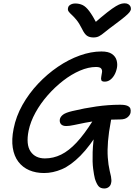

<svg xmlns="http://www.w3.org/2000/svg" viewBox="-20 -1012 793 1134"><path d="M596 101.2Q573 101.2 561.5 87.2Q550 73.2 540.6 44Q535.2 23.2 530.2 -15.2Q525.2 -53.6 527.2 -113.8Q529.2 -174 542.4 -258.4L574.4 -252Q511.2 -148.8 454.6 -91.9Q398 -35 345.3 -12.5Q292.6 10 240.2 10Q191.6 10 152.7 -6.7Q113.8 -23.4 88.5 -56.6Q63.2 -89.8 55.4 -138.9Q47.6 -188 60.4 -251.8Q74.6 -324.6 112.6 -392.2Q150.6 -459.8 204.7 -517.2Q258.8 -574.6 322 -617.6Q385.2 -660.6 451.5 -684.3Q517.8 -708 579 -708Q620.2 -708 641.3 -693.2Q662.4 -678.4 668.7 -655.9Q675 -633.4 670.6 -610.8Q665.4 -585.2 654.2 -566.9Q643 -548.6 628.9 -539.2Q614.8 -529.8 598.6 -529.8Q581.4 -529.8 578.4 -538.5Q575.4 -547.2 578.3 -560.4Q581.2 -573.6 582.7 -586.3Q584.2 -599 577.1 -607.7Q570 -616.4 546.8 -616.4Q502.2 -616.4 452 -594.8Q401.8 -573.2 352.9 -535.3Q304 -497.4 261.5 -449Q219 -400.6 189.5 -347Q160 -293.4 149 -240.4Q132.6 -158.4 160.5 -117.4Q188.4 -76.4 245.2 -76.4Q295.4 -76.4 341.1 -98.9Q386.8 -121.4 432.3 -170.1Q477.8 -218.8 527 -297Q544.2 -323 562.7 -332.9Q581.2 -342.8 607.2 -342.8Q625.4 -342.8 632.4 -330.5Q639.4 -318.2 634.6 -295.4Q622.2 -230.8 617.9 -177.7Q613.6 -124.6 616.6 -81.7Q619.6 -38.8 628 -2.4Q633.4 17.6 635.5 30.3Q637.6 43 638 51.7Q638.4 60.4 636.2 69.2Q633.4 84.2 622.2 92.7Q611 101.2 596 101.2ZM371.2 -267.6Q349.6 -267.6 340 -278.9Q330.4 -290.2 333.6 -308.2Q337 -323 352.3 -334.8Q367.6 -346.6 407 -356Q478.6 -373.2 549.2 -383.2Q619.8 -393.2 688.4 -393.4Q718.2 -393.4 732.4 -387.1Q746.6 -380.8 750.1 -370.2Q753.6 -359.6 751 -346.2Q748 -331.4 732.9 -319Q717.8 -306.6 690.2 -306.6Q624.4 -306.6 572.9 -300.6Q521.4 -294.6 482.9 -287.1Q444.4 -279.6 417.1 -273.6Q389.8 -267.6 371.2 -267.6ZM716.4 -992.4Q729.2 -992.4 737.6 -987.3Q746 -982.2 750.1 -974.2Q754.2 -966.2 753 -955.8Q751.2 -948.6 744.7 -939.8Q738.2 -931 718.1 -914Q698 -897 654.6 -864.8Q618.6 -838.4 599 -822Q579.4 -805.6 565.4 -798.2Q551.4 -790.8 532.2 -790.8Q508 -790.8 493.3 -801.3Q478.6 -811.8 464.6 -841.2Q447.8 -874.8 432.1 -893.9Q416.4 -913 404.1 -924Q391.8 -935 385.3 -944.2Q378.8 -953.4 382 -965.6Q383.8 -977 396 -984.2Q408.2 -991.4 424.4 -991.4Q448.2 -991.4 467.7 -982.2Q487.2 -973 507.3 -946.2Q527.4 -919.4 555 -867L527 -866.6Q579.4 -912.6 612.4 -938.4Q645.4 -964.2 664.8 -975.5Q684.2 -986.8 695.5 -989.6Q706.8 -992.4 716.4 -992.4Z"/></svg>

Font: Shantell Sans Light
Style: Italic
Weight: 300
Italic angle: -11°
Designer: Stephen Nixon, Anya Danilova, Shantell Martin
Foundry: Arrow Type
Version: Version 1.008;[ac192a2d6]